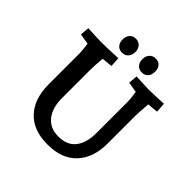

<svg xmlns="http://www.w3.org/2000/svg" viewBox="-229 -1059 1252 1252"><g transform="rotate(45 397.5 -433.0)"><path d="M125 -267V-554Q125 -575 117 -635L44 -647L49 -710Q139 -705 167 -705Q234 -705 302 -709L326 -710L330 -642L256 -635Q250 -563 250 -524V-263Q250 -178 291 -125Q332 -72 410 -72Q491 -72 530.5 -123Q570 -174 570 -263V-554Q570 -581 561 -635L489 -647L494 -710Q582 -705 602 -705Q654 -705 746 -710L751 -642L677 -635Q670 -553 670 -524V-267Q670 -136 599.5 -60.5Q529 15 397 15Q265 15 195 -60.5Q125 -136 125 -267ZM441 -817Q441 -845 457 -863Q473 -881 500 -881Q527 -881 542.5 -864Q558 -847 558 -817Q558 -788 542.5 -770Q527 -752 500 -752Q473 -752 457 -769.5Q441 -787 441 -817ZM259 -817Q259 -845 274.5 -863Q290 -881 317 -881Q344 -881 360 -863.5Q376 -846 376 -817Q376 -788 360 -770Q344 -752 317 -752Q290 -752 274.5 -769.5Q259 -787 259 -817Z"/></g></svg>

Font: Andada Pro
Style: Bold
Weight: 700
Designer: Carolina Giovagnoli
Foundry: Huerta Tipografica
Version: Version 3.005; ttfautohint (v1.8.4)